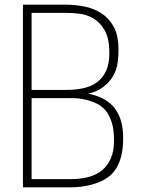

<svg xmlns="http://www.w3.org/2000/svg" viewBox="-20 -800 603 820"><path d="M282 0H78V-780H263Q302 -780 341.5 -772Q381 -764 413.5 -743Q446 -722 466 -685Q486 -648 486 -589Q486 -561 483.5 -540Q481 -519 475.5 -503Q470 -487 463 -475Q456 -463 447 -453Q412 -412 357 -400Q435 -384 470.5 -337Q506 -290 506 -211Q506 -166 498 -134.5Q490 -103 476 -80.5Q462 -58 442.5 -44Q423 -30 401 -21Q345 0 282 0ZM282 -35Q324 -35 358 -44Q392 -53 416 -73Q440 -93 453.5 -124Q467 -155 467 -200Q467 -247 457 -278Q447 -309 430.5 -328.5Q414 -348 392.5 -358Q371 -368 347 -374Q331 -378 315 -379.5Q299 -381 282 -381H115V-35ZM263 -416Q305 -416 339 -424Q373 -432 397 -451Q421 -470 434 -499.5Q447 -529 447 -573Q447 -636 427 -670.5Q407 -705 378.5 -721.5Q350 -738 318.5 -741.5Q287 -745 263 -745H115V-416Z"/></svg>

Font: Tanohe Sans ExtraLight
Style: Regular
Weight: 250
Designer: Village Type and Design LLC & Cristiano Sobral
Foundry: Cooper Hewitt Smithsonian Design Museum
Version: Version 1.00;September 29, 2021;FontCreator 13.0.0.2655 64-b